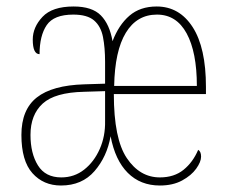

<svg xmlns="http://www.w3.org/2000/svg" viewBox="-20 -562 701 592"><path d="M168 10Q114 10 80 -28Q46 -66 46 -146Q46 -224 93.5 -261.5Q141 -299 240 -302L304 -304V-371Q304 -415 297.5 -448Q291 -481 270 -499Q249 -517 206 -517Q146 -517 124 -484.5Q102 -452 102 -395Q81 -395 81 -440Q81 -478 111 -510Q141 -542 207 -542Q264 -542 291 -514.5Q318 -487 327 -435Q346 -485 379 -513.5Q412 -542 463 -542Q533 -542 574 -478.5Q615 -415 615 -294V-272H331Q331 -134 371 -74.5Q411 -15 473 -15Q517 -15 546 -38.5Q575 -62 591 -100Q600 -95 600 -79Q600 -63 585 -42Q570 -21 541.5 -5.5Q513 10 473 10Q413 10 374 -29Q335 -68 321 -142Q310 -79 271.5 -34.5Q233 10 168 10ZM587 -297Q587 -401 555.5 -459Q524 -517 464 -517Q402 -517 368 -461Q334 -405 332 -297ZM169 -15Q209 -15 239.5 -39Q270 -63 287.5 -102.5Q305 -142 304 -189V-281L239 -279Q149 -277 111.5 -242.5Q74 -208 74 -146Q74 -89 97 -52Q120 -15 169 -15Z"/></svg>

Font: Noto Serif Sinhala Condensed Thin
Style: Regular
Weight: 100
Width: 3
Designer: Jelle Bosma - Monotype Design Team
Foundry: Monotype Imaging Inc.
Version: Version 2.007; ttfautohint (v1.8.4.7-5d5b)